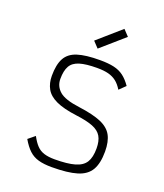

<svg xmlns="http://www.w3.org/2000/svg" viewBox="-154 -942 907 1059"><g transform="rotate(20 300.0 -413.0)"><path d="M275 14Q229 14 197 5Q165 -4 141.5 -26Q118 -48 96 -86L135 -118Q152 -86 170 -67Q188 -48 213.5 -40Q239 -32 275 -32Q350 -32 393.5 -44.5Q437 -57 455 -86Q473 -115 473 -167Q473 -211 457.5 -237.5Q442 -264 405.5 -278.5Q369 -293 305 -301Q228 -311 184 -331.5Q140 -352 122 -384.5Q104 -417 104 -460Q104 -526 124.5 -563.5Q145 -601 193 -616.5Q241 -632 325 -632Q374 -632 407 -624.5Q440 -617 464.5 -598.5Q489 -580 511 -548L475 -513Q458 -541 438 -556.5Q418 -572 391.5 -579Q365 -586 325 -586Q260 -586 222.5 -574.5Q185 -563 169.5 -535.5Q154 -508 154 -460Q154 -417 186.5 -388.5Q219 -360 305 -349Q388 -338 435.5 -318Q483 -298 503 -262Q523 -226 523 -167Q523 -98 500 -58.5Q477 -19 423 -2.5Q369 14 275 14ZM290 -687 257 -722 392 -840 425 -805Z"/></g></svg>

Font: Victor Mono Thin
Style: Regular
Weight: 100
Monospace: yes
Designer: Rune Bjørnerås
Version: Version 1.561;gftools[0.9.30]